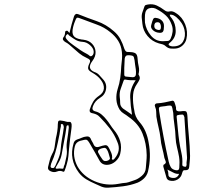

<svg xmlns="http://www.w3.org/2000/svg" viewBox="-20 -833 1040 890"><path d="M637 -751Q636 -766 641 -778.5Q646 -791 650 -804Q652 -809 656.5 -810Q661 -811 665 -812Q688 -816 706.5 -807.5Q725 -799 742 -786Q747 -782 753 -780Q759 -778 766 -780Q774 -782 781.5 -779.5Q789 -777 796 -772Q825 -754 838.5 -720Q852 -686 844 -652Q840 -635 826.5 -622.5Q813 -610 795 -608Q783 -607 771 -608Q759 -609 748 -619Q742 -625 733.5 -627.5Q725 -630 716 -632Q685 -641 664 -666Q643 -691 640 -723Q639 -731 638.5 -737.5Q638 -744 637 -751ZM736 -642Q746 -643 756 -643Q766 -643 771 -654Q778 -669 780 -685.5Q782 -702 776 -718Q767 -744 749.5 -760.5Q732 -777 709 -789Q692 -800 673 -795Q654 -790 652 -764Q651 -746 652 -728Q657 -695 679.5 -668Q702 -641 736 -642ZM302 -680Q307 -701 312 -720Q317 -739 323 -757Q329 -773 343 -767Q385 -750 428.5 -735Q472 -720 508 -688Q527 -672 538 -651.5Q549 -631 556 -608Q559 -599 563.5 -595Q568 -591 579 -592Q595 -592 606 -587Q617 -582 618 -559Q619 -542 623 -524.5Q627 -507 622 -489Q622 -487 623 -486Q631 -474 626.5 -464Q622 -454 615 -444Q599 -421 597 -394.5Q595 -368 599 -342Q599 -338 600 -333.5Q601 -329 602 -324Q605 -292 626 -268Q644 -248 654.5 -223Q665 -198 669 -172Q682 -105 666 -38Q661 -19 647.5 -6Q634 7 617 14Q585 26 550.5 30.5Q516 35 481 37Q465 38 450 32Q435 26 421 19Q400 10 380.5 -1.5Q361 -13 346 -32Q299 -94 321 -168Q324 -182 339 -187Q349 -190 359 -194.5Q369 -199 379 -200Q394 -203 400 -191Q403 -183 407.5 -176Q412 -169 415 -161Q422 -148 437 -152Q458 -159 467 -160Q476 -161 481.5 -153Q487 -145 496 -124Q498 -119 499 -114Q500 -109 500 -103Q499 -101 498.5 -97.5Q498 -94 501 -93Q506 -92 508 -94.5Q510 -97 512 -99Q542 -135 524 -175Q511 -209 489 -237.5Q467 -266 442 -291Q435 -299 425.5 -303Q416 -307 405 -309Q393 -312 396 -325Q402 -345 411.5 -361Q421 -377 439 -389Q460 -403 461.5 -422.5Q463 -442 448 -462Q440 -473 430 -481Q420 -489 408 -496Q393 -504 389.5 -512Q386 -520 393 -536Q400 -549 396.5 -554.5Q393 -560 381 -565Q363 -573 347 -586Q331 -599 317 -612Q309 -619 301 -626Q293 -633 283 -638Q276 -642 272.5 -648Q269 -654 276 -663Q278 -665 279 -668.5Q280 -672 281 -675Q282 -680 282 -684.5Q282 -689 287 -690Q292 -692 295 -688Q298 -684 302 -680ZM767 -765Q767 -759 770.5 -755Q774 -751 777 -747Q794 -724 794.5 -690Q795 -656 765 -633Q758 -627 765 -622Q772 -618 780 -618Q815 -617 828.5 -640.5Q842 -664 835 -695Q831 -712 821.5 -726.5Q812 -741 798 -753Q792 -758 784.5 -762Q777 -766 767 -765ZM530 19Q538 17 547 16Q556 15 566 14Q576 12 585 8.5Q594 5 604 2Q620 -3 637.5 -18Q655 -33 656 -55Q657 -70 658.5 -84.5Q660 -99 660 -114Q659 -168 640.5 -214Q622 -260 575 -292Q565 -300 554 -306.5Q543 -313 535 -324Q521 -347 519.5 -371.5Q518 -396 525 -419Q534 -446 537.5 -472.5Q541 -499 542 -526Q544 -543 545.5 -559.5Q547 -576 545 -592Q542 -621 528 -643.5Q514 -666 491 -684Q463 -707 429 -719Q395 -731 362 -744Q341 -753 336.5 -750.5Q332 -748 324 -725Q323 -721 321.5 -717Q320 -713 319 -708Q312 -680 321 -667Q330 -654 358 -650Q360 -649 362.5 -649.5Q365 -650 366 -649Q392 -646 407 -630Q422 -614 423 -592.5Q424 -571 408 -550Q381 -514 418 -499Q431 -495 439.5 -485.5Q448 -476 457 -466Q476 -446 471.5 -419.5Q467 -393 443 -379Q420 -365 411 -341Q403 -322 421 -317Q438 -313 451 -302Q464 -291 474 -278Q483 -267 491 -254.5Q499 -242 508 -231Q529 -206 537 -178.5Q545 -151 537 -119Q532 -100 516 -85.5Q500 -71 480 -69Q453 -67 441 -89Q431 -107 421 -125Q411 -143 400 -161Q388 -183 381.5 -185Q375 -187 351 -180Q332 -174 327 -155Q315 -108 339 -62Q365 -16 418.5 7Q472 30 530 19ZM740 -710Q740 -693 735.5 -686.5Q731 -680 719 -681Q701 -682 689 -693Q677 -704 681 -717Q686 -737 690 -744.5Q694 -752 703 -750Q720 -748 730.5 -737.5Q741 -727 740 -710ZM726 -709Q726 -717 722.5 -723.5Q719 -730 710 -730Q695 -730 695 -712Q696 -696 715 -694Q723 -694 724.5 -698.5Q726 -703 726 -709ZM414 -597Q412 -611 396.5 -624.5Q381 -638 363 -639Q345 -640 331 -648Q317 -656 304 -666Q300 -668 297 -672.5Q294 -677 289 -672Q279 -662 289 -651Q296 -642 304.5 -635.5Q313 -629 321 -623Q336 -612 351.5 -601.5Q367 -591 383 -583Q389 -580 394.5 -575Q400 -570 406 -574Q412 -578 413.5 -585Q415 -592 414 -597ZM606 -535Q605 -541 604.5 -547.5Q604 -554 602 -561Q601 -573 592.5 -575Q584 -577 576 -577Q560 -578 558 -561Q558 -550 557 -539.5Q556 -529 556 -518Q556 -496 556 -487.5Q556 -479 563.5 -478Q571 -477 595 -475Q609 -475 610 -489Q611 -500 609.5 -511.5Q608 -523 606 -535ZM609 -461Q582 -460 562 -464Q556 -466 553 -459Q547 -441 540 -422.5Q533 -404 535 -384Q537 -370 537 -355.5Q537 -341 550 -330Q560 -323 570.5 -316Q581 -309 592 -301Q585 -342 583.5 -382Q582 -422 609 -461ZM796 -335Q795 -322 800.5 -319Q806 -316 817 -317Q838 -320 843 -316Q848 -312 849 -291Q851 -246 855.5 -201Q860 -156 861 -111Q861 -98 859.5 -85Q858 -72 857 -59Q856 -44 841 -44Q832 -45 829 -41.5Q826 -38 824 -30Q820 -11 803 -1Q786 9 766 4Q754 1 751 -12Q747 -24 744 -36.5Q741 -49 737 -61Q737 -68 738 -69Q752 -76 748 -85Q744 -94 742 -101Q738 -124 732 -146.5Q726 -169 724 -193Q721 -218 715 -242.5Q709 -267 705 -292Q704 -303 704 -315Q704 -327 699 -338Q696 -344 699 -349Q702 -354 709 -354Q727 -355 744 -358.5Q761 -362 778 -366Q786 -367 789 -358Q791 -352 793 -346Q795 -340 796 -335ZM783 -310Q779 -338 774.5 -342Q770 -346 746 -341Q744 -341 741.5 -340.5Q739 -340 737 -340Q721 -339 718 -335Q715 -331 718 -316Q727 -258 738 -200Q749 -142 762 -84Q765 -70 771.5 -58.5Q778 -47 795 -44Q810 -41 811 -55Q812 -68 812 -80.5Q812 -93 810 -106Q806 -128 800.5 -150Q795 -172 794 -194Q793 -225 788.5 -254.5Q784 -284 783 -310ZM835 -285Q835 -286 835 -288.5Q835 -291 833 -294Q831 -302 825 -302Q819 -302 812 -301Q808 -300 803 -299Q798 -298 799 -290Q802 -262 804.5 -233.5Q807 -205 811 -177Q815 -150 821 -124Q827 -98 825 -71Q825 -64 828.5 -62.5Q832 -61 837 -60Q842 -59 843.5 -63Q845 -67 845 -70Q844 -78 845.5 -86.5Q847 -95 847 -103Q844 -148 841 -193.5Q838 -239 835 -285ZM312 -256Q312 -252 312 -246.5Q312 -241 311 -236Q308 -213 305 -190Q302 -167 300 -144Q299 -128 297 -109Q295 -90 290 -74Q287 -64 285.5 -58.5Q284 -53 280 -43Q278 -36 273 -37Q259 -44 244.5 -38Q230 -32 215 -39Q199 -46 203 -60Q207 -75 210.5 -90Q214 -105 222 -120Q231 -135 233.5 -154Q236 -173 239 -192Q243 -208 245.5 -224.5Q248 -241 248 -257Q248 -270 252.5 -273Q257 -276 270 -273Q278 -272 285.5 -269.5Q293 -267 302 -268Q310 -269 312 -256ZM276 -244Q275 -249 273.5 -253.5Q272 -258 267 -258Q261 -258 262 -253.5Q263 -249 262 -246Q259 -234 257.5 -221.5Q256 -209 253 -197Q249 -175 243 -150.5Q237 -126 229 -104Q228 -100 222 -87Q216 -74 214.5 -63.5Q213 -53 227 -54Q232 -55 237 -65.5Q242 -76 246.5 -87.5Q251 -99 252 -101Q260 -121 261.5 -143Q263 -165 267 -187Q270 -201 272 -216Q274 -231 276 -244ZM299 -242Q298 -246 298 -249.5Q298 -253 293 -252Q288 -251 288 -244Q284 -213 277.5 -181Q271 -149 266 -118Q262 -97 252.5 -81.5Q243 -66 239 -58Q235 -50 245 -51Q255 -53 269 -51Q274 -50 275 -56.5Q276 -63 278 -67Q280 -69 282 -80.5Q284 -92 285 -94Q292 -120 289.5 -140.5Q287 -161 292 -188Q294 -202 296 -215.5Q298 -229 299 -242ZM460 -147Q446 -145 439 -139Q432 -133 435 -126Q443 -110 455 -94Q460 -87 467 -86.5Q474 -86 481 -89Q485 -91 488 -94.5Q491 -98 489 -102Q486 -112 483.5 -121.5Q481 -131 476 -139Q470 -150 460 -147ZM756 -47Q761 -35 760.5 -23.5Q760 -12 775 -9Q789 -6 798 -11.5Q807 -17 810 -27Q796 -26 783.5 -33Q771 -40 756 -47Z"/></svg>

Font: Rock 3D
Style: Regular
Weight: 400
Version: Version 1.000